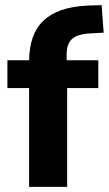

<svg xmlns="http://www.w3.org/2000/svg" viewBox="-20 -732 426 752"><path d="M94 0V-387H9V-496H135L94 -455V-491Q94 -597 149.5 -650.5Q205 -704 320 -710L378 -712L386 -604L330 -601Q299 -599 279.5 -590.5Q260 -582 250.5 -564.5Q241 -547 241 -518V-474L214 -496H365V-387H243V0Z"/></svg>

Font: Nunito Sans 10pt SemiCondensed ExtraBold
Style: Regular
Weight: 800
Width: 4
Designer: Vernon Adams
Foundry: Vernon Adams
Version: Version 3.101;gftools[0.9.27]